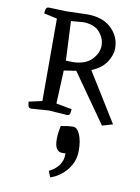

<svg xmlns="http://www.w3.org/2000/svg" viewBox="-89 -549 666 915"><g transform="rotate(10 244.5 -91.0)"><path d="M194 -206 187 -45 263 -31Q263 -25 261 -12.5Q259 0 246 0L156 -6L73 0Q60 0 57.5 -12.5Q55 -25 55 -31L119 -45V-444L55 -458Q55 -464 57.5 -476.5Q60 -489 73 -489Q73 -489 89 -488.5Q105 -488 156 -486L258 -489Q333 -489 375 -449Q417 -409 417 -353Q417 -319 394 -284.5Q371 -250 323 -231L470 6L419 21L253 -215ZM196 -254 232 -253Q291 -255 321 -286.5Q351 -318 351 -354Q351 -389 325.5 -418.5Q300 -448 246 -449L187 -444ZM219 307 207 277Q237 263 254 239.5Q271 216 271 186V181Q266 182 263 182Q260 182 255 182Q218 182 218 122Q218 108 220 91.5Q222 75 226 57Q240 54 256 52Q272 50 285 50Q305 50 318 80.5Q331 111 331 159Q331 209 299.5 249.5Q268 290 219 307Z"/></g></svg>

Font: Mate SC
Style: Regular
Weight: 400
Designer: Eduardo Rodriguez Tunni
Foundry: Eduardo Rodriguez Tunni
Version: Version 1.003; ttfautohint (v1.8.4.7-5d5b);gftools[0.9.24]